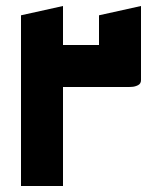

<svg xmlns="http://www.w3.org/2000/svg" viewBox="-20 -620 540 640"><path d="M100 -330V-470H310V-569L450 -600V-353Q450 -341 440 -336Q430 -331 420 -330.5Q410 -330 410 -330ZM50 0V-569L190 -600V0Z"/></svg>

Font: Reem Kufi Fun
Style: Bold
Weight: 700
Designer: Khaled Hosny
Version: Version 1.005